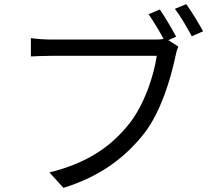

<svg xmlns="http://www.w3.org/2000/svg" viewBox="-20 -877 1040 932"><path d="M884 -857 829 -834C856 -799 889 -742 911 -701L966 -725C945 -763 909 -823 884 -857ZM846 -651 797 -682 835 -699C815 -737 779 -797 756 -831L701 -808C724 -776 753 -727 774 -688C758 -685 744 -685 731 -685C686 -685 287 -685 230 -685C197 -685 157 -688 130 -692V-603C155 -604 190 -606 229 -606C287 -606 683 -606 741 -606C727 -510 681 -371 610 -280C526 -173 414 -88 220 -40L288 35C471 -22 590 -115 682 -232C761 -335 809 -496 831 -601C835 -621 839 -637 846 -651Z"/></svg>

Font: Noto Sans KR
Style: Regular
Weight: 400
Designer: Ryoko NISHIZUKA 西塚涼子 (kana, bopomofo & ideographs); Paul D. Hunt (Latin, Greek & Cyrillic); Sandoll Communications 산돌커뮤니
Foundry: Adobe
Version: Version 2.004;hotconv 1.0.118;makeotfexe 2.5.65603